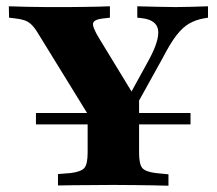

<svg xmlns="http://www.w3.org/2000/svg" viewBox="-20 -591 692 611"><path d="M94.4 -195.2V-231.5H586.3V-195.2ZM300.8 -160.5 99.2 -487.9Q88.7 -504.8 79 -513.7Q69.4 -522.6 57.3 -526.6Q45.2 -530.6 29 -532.3L8.9 -534.7L8.1 -571Q30.6 -570.2 64.1 -569.4Q97.6 -568.5 126.6 -568.5H138.7H148.4Q171 -568.5 196 -568.5Q221 -568.5 245.6 -569Q270.2 -569.4 291.9 -569.8Q313.7 -570.2 329.8 -571V-534.7L308.1 -532.3Q279 -529 276.2 -516.9Q273.4 -504.8 296.8 -466.9L411.3 -279L373.4 -254L454 -400.8Q487.9 -463.7 483.1 -495.6Q478.2 -527.4 432.3 -533.1L416.9 -534.7V-571Q452.4 -570.2 481.5 -569.4Q510.5 -568.5 538.7 -568.5Q566.9 -568.5 591.9 -569.4Q616.9 -570.2 641.9 -571V-534.7L627.4 -532.3Q601.6 -527.4 581.5 -515.7Q561.3 -504 541.5 -478.6Q521.8 -453.2 496.8 -404.8L361.3 -160.5ZM328.2 -2.4Q301.6 -2.4 272.2 -2Q242.7 -1.6 214.1 -1.6Q185.5 -1.6 164.5 -0.8V-37.1L204.8 -40.3Q237.9 -44.4 248.4 -56.5Q258.9 -68.5 258.9 -105.6V-250.8L348.4 -200.8L422.6 -314.5V-105.6Q422.6 -68.5 432.7 -56.5Q442.7 -44.4 475.8 -40.3L516.1 -36.3V0Q495.2 -0.8 466.5 -1.2Q437.9 -1.6 408.5 -2Q379 -2.4 352.4 -2.4H340.3Z"/></svg>

Font: Playfair 9pt Black
Style: Regular
Weight: 900
Designer: Claus Eggers Sørensen
Foundry: Claus Eggers Sørensen
Version: Version 2.203